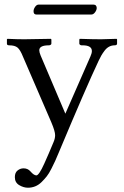

<svg xmlns="http://www.w3.org/2000/svg" viewBox="-20 -603 549 852"><path d="M208 -409.7Q208 -406.2 204.6 -404.1Q201.2 -401.9 197.3 -401.9Q154.3 -401.9 154.3 -379.9Q154.3 -371.1 160.2 -356.9L270 -98.6L381.3 -352.5Q387.7 -366.7 387.7 -376.5Q387.7 -401.9 346.2 -401.9H341.8Q338.4 -401.9 335.2 -404.3Q332 -406.7 332 -409.2V-427.7L334 -430.7Q393.1 -428.7 428.2 -428.7L497.1 -430.7L499.5 -428.7V-409.7Q499.5 -401.9 488.8 -401.9Q475.6 -401.9 464.4 -396Q453.1 -390.1 444.1 -378.2Q435.1 -366.2 429.9 -357.2Q424.8 -348.1 418 -334Q362.8 -217.3 240.7 74.2Q231 97.7 224.9 111.1Q218.8 124.5 208 145.8Q197.3 167 187.5 179.4Q177.7 191.9 164.6 204.8Q151.4 217.8 136.2 223.9Q121.1 230 104 230Q84.5 230 65.2 218.5Q45.9 207 45.9 183.1Q45.9 163.1 57.9 153.6Q69.8 144 84.5 144Q103.5 144 115.2 157.7Q130.4 175.3 141.6 175.3Q147 175.3 155.8 162.4Q164.6 149.4 176.5 123Q188.5 96.7 196.3 78.1Q204.1 59.6 217.3 28.3Q224.6 11.7 224.6 -2.9Q224.6 -20.5 208 -59.6L81.5 -352.5Q69.8 -381.8 57.9 -391.8Q45.9 -401.9 20.5 -401.9Q10.7 -401.9 10.7 -409.2V-428.7L13.2 -430.7Q56.6 -428.7 87.4 -428.7L206.1 -430.7L208 -427.7ZM385.7 -538.6H141.1Q128.9 -538.6 128.9 -553.2Q128.9 -562.5 135.7 -572.5Q142.6 -582.5 150.9 -582.5H395.5Q402.3 -582.5 405.8 -578.1Q409.2 -573.7 409.2 -567.9Q409.2 -558.6 401.9 -548.6Q394.5 -538.6 385.7 -538.6Z"/></svg>

Font: Libertinage
Style: b
Weight: 400
Designer: OSP
Foundry: OSP
Version: Version 1.0; 2008; OFL relea